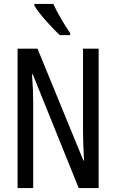

<svg xmlns="http://www.w3.org/2000/svg" viewBox="-20 -963 594 983"><path d="M485 0V-714H405V-286Q405 -258 406.5 -221.5Q408 -185 410 -141H407L172 -714H70V0H150V-438Q150 -500 144 -582H148L383 0ZM253 -943H156V-934Q175 -902 216.5 -855.5Q258 -809 286 -783H339V-794Q319 -822 293.5 -865.5Q268 -909 253 -943Z"/></svg>

Font: Noto Sans Display Condensed
Style: Regular
Weight: 400
Width: 3
Designer: Monotype Design Team
Foundry: Monotype Imaging Inc.
Version: Version 1.900